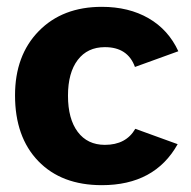

<svg xmlns="http://www.w3.org/2000/svg" viewBox="-20 -530 560 562"><path d="M500 -108Q433 12 278 12Q160 12 92 -58.5Q24 -129 24 -251Q24 -368 93.5 -439Q163 -510 278 -510Q357 -510 415 -476.5Q473 -443 502 -380L375 -334Q354 -392 287 -392Q236 -392 207.5 -354.5Q179 -317 179 -250Q179 -182 207.5 -144Q236 -106 287 -106Q349 -106 376 -153Z"/></svg>

Font: Atkinson Hyperlegible Pro
Style: Bold
Weight: 700
Designer: Elliott Scott, Megan Eiswerth, Linus Boman, Theodore Petrosky, Jacob Perez
Foundry: Braille Institute
Version: Version 1.5.1